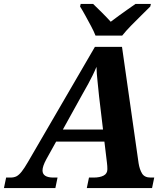

<svg xmlns="http://www.w3.org/2000/svg" viewBox="-69 -951 842 971"><path d="M-49 0 -38 -53H-17Q2 -53 14.5 -59.5Q27 -66 40.5 -83Q54 -100 72 -131L411 -714H548L632 -125Q637 -94 649.5 -73.5Q662 -53 693 -53H711L700 0H370L381 -53H404Q436 -53 455 -63Q474 -73 474 -95Q474 -103 473.5 -111.5Q473 -120 472 -127L459 -235H215L165 -145Q146 -110 146 -89Q146 -53 202 -53H222L211 0ZM347 -473 249 -296H452L432 -464Q428 -508 424 -542.5Q420 -577 419 -613Q409 -589 399 -569Q389 -549 377 -526.5Q365 -504 347 -473ZM414 -771Q406 -792 391.5 -819Q377 -846 362.5 -872.5Q348 -899 336 -918L339 -931H402Q419 -915 446 -888Q473 -861 491 -841Q509 -855 532 -871.5Q555 -888 577.5 -904Q600 -920 616 -931H694L691 -918Q672 -899 646 -873.5Q620 -848 594 -821.5Q568 -795 549 -771Z"/></svg>

Font: Noto Serif
Style: Bold Italic
Weight: 700
Italic angle: -12°
Designer: Monotype Design Team
Foundry: Monotype Imaging Inc.
Version: Version 2.013